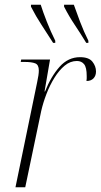

<svg xmlns="http://www.w3.org/2000/svg" viewBox="-20 -786 423 806"><path d="M136 -441Q143 -473 143 -490Q143 -514 128 -520Q113 -526 83 -526H67L69 -536H190L167 -402H169Q194 -465 230 -505.5Q266 -546 316 -546Q353 -546 368 -527Q383 -508 383 -486Q383 -468 372.5 -457Q362 -446 343 -446Q344 -452 344 -457Q344 -462 344 -467Q344 -503 333 -516.5Q322 -530 303 -530Q275 -530 251.5 -510.5Q228 -491 208.5 -459.5Q189 -428 175 -391.5Q161 -355 153 -320L86 0H45ZM203 -606Q177 -647 154 -682Q131 -717 110 -758V-766H151Q160 -737 176.5 -695Q193 -653 212 -615V-606ZM342 -606Q317 -647 293.5 -682Q270 -717 249 -758V-766H290Q300 -737 316 -695Q332 -653 351 -615V-606Z"/></svg>

Font: Noto Serif Display SemiCondensed ExtraLight
Style: Italic
Weight: 200
Width: 4
Italic angle: -12°
Designer: Monotype Design Team
Foundry: Monotype Imaging Inc.
Version: Version 2.009